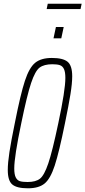

<svg xmlns="http://www.w3.org/2000/svg" viewBox="-20 -1009 461 1037"><path d="M22 -91Q22 -129 31 -188Q40 -247 60 -344Q91 -501 114.5 -572.5Q138 -644 170 -670Q202 -696 260 -696Q320 -696 345 -675.5Q370 -655 370 -597Q370 -559 360.5 -500Q351 -441 331 -344Q299 -186 275.5 -114.5Q252 -43 220.5 -17.5Q189 8 131 8Q71 8 46.5 -12.5Q22 -33 22 -91ZM295 -344Q333 -522 333 -588Q333 -620 325.5 -636Q318 -652 303.5 -657Q289 -662 263 -662Q218 -662 194 -644Q170 -626 148 -560.5Q126 -495 95 -344Q57 -163 57 -99Q57 -67 65 -51Q73 -35 87.5 -30.5Q102 -26 129 -26Q173 -26 196 -44Q219 -62 241 -127Q263 -192 295 -344ZM269 -802 282 -863H324L311 -802ZM232 -960 238 -989H421L415 -960Z"/></svg>

Font: Saira Ultra Condensed Thin
Style: Italic
Weight: 100
Width: 1
Italic angle: -12°
Designer: Hector Gatti with collaboration of the Omnibus-Type team
Foundry: Omnibus-Type
Version: Version 1.001; ttfautohint (v1.8)